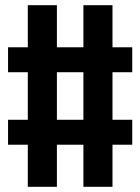

<svg xmlns="http://www.w3.org/2000/svg" viewBox="-20 -737 540 739"><path d="M87 -18V-180H11V-276H87V-459H11V-555H87V-717H199V-555H301V-717H413V-555H489V-459H413V-276H489V-180H413V-18H301V-180H199V-18ZM199 -276H301V-459H199Z"/></svg>

Font: Iosevka Term
Style: Bold
Weight: 700
Monospace: yes
Designer: Belleve Invis
Foundry: Belleve Invis
Version: Version 30.0.1